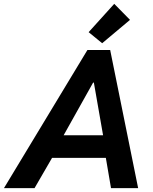

<svg xmlns="http://www.w3.org/2000/svg" viewBox="-67 -980 797 1000"><path d="M-46.5 0 388.4 -719.7H506.8L652.5 0H511.2L478.2 -193.2L475 -246.1L421.9 -549.8H418L248.2 -246.5L224.2 -192.3L112.8 0ZM142.3 -157.9 166.8 -275.6H552.5L528.6 -157.9ZM465.1 -754.9 394.7 -812.5 528 -960 610.1 -876.5Z"/></svg>

Font: Reddit Sans
Style: Italic
Weight: 400
Italic angle: -11.25°
Designer: Stephen Hutchings
Version: Version 1.013